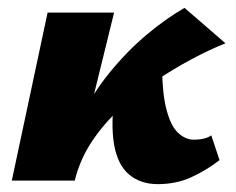

<svg xmlns="http://www.w3.org/2000/svg" viewBox="-20 -459 599 488"><path d="M134 0Q148 -83 181 -151.5Q214 -220 259 -275Q304 -330 353 -371Q402 -412 449 -439L553 -349Q513 -333 467 -308.5Q421 -284 374 -252.5Q327 -221 285 -182.5Q243 -144 213 -98.5Q183 -53 170 0ZM10 0 101 -427H270L165 0ZM381 9Q337 9 308 -15.5Q279 -40 270 -91.5Q261 -143 272 -223L392 -311Q391 -230 402 -185Q413 -140 432 -122Q451 -104 472 -104Q481 -104 489 -105Q497 -106 504.5 -108.5Q512 -111 517 -115L538 -52Q503 -25 465 -8Q427 9 381 9Z"/></svg>

Font: Ysabeau Office Black
Style: Italic
Weight: 900
Italic angle: -12°
Designer: Christian Thalmann (Catharsis Fonts)
Version: Version 2.001;gftools[0.9.30]; featfreeze: tnum,lnum,ss02